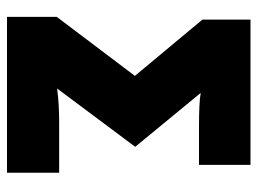

<svg xmlns="http://www.w3.org/2000/svg" viewBox="-116 -638 754 563"><g transform="rotate(90 261.5 -357.0)"><path d="M30 -146 203 -375 38 -573V-714H464V-563H352Q281 -563 253 -568L411 -376L240 -147Q284 -153 341 -153H487V0H30Z"/></g></svg>

Font: Noto Sans Display Black Narrow
Style: Regular
Weight: 900
Width: 4
Designer: Monotype Design team
Foundry: Monotype Imaging Inc.
Version: Version 1.000